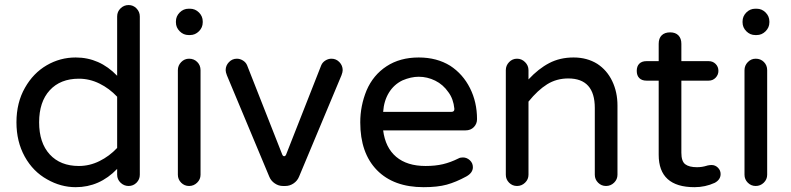

<svg xmlns="http://www.w3.org/2000/svg" viewBox="-20 -739 3169 769"><path d="M168.9 -20.5Q112.3 -51.8 79.1 -111.8Q45.9 -171.9 45.9 -249Q45.9 -328.1 80.1 -387.7Q113.3 -446.3 167 -477.5Q220.7 -508.8 283.2 -508.8Q378.9 -508.8 449.2 -435.5V-672.9Q449.2 -692.4 462.9 -705.6Q476.6 -718.8 495.1 -718.8Q513.7 -718.8 526.9 -705.1Q540 -691.4 540 -672.9V-39.1Q540 -20.5 526.9 -7.3Q513.7 5.9 495.1 5.9Q476.6 5.9 462.9 -7.3Q449.2 -20.5 449.2 -39.1V-62.5Q378.9 10.7 283.2 10.7Q223.6 10.7 168.9 -20.5ZM449.2 -146.5V-351.6Q418 -384.8 378.4 -404.3Q338.9 -423.8 295.9 -423.8Q221.7 -423.8 179.2 -377.4Q136.7 -331.1 136.7 -249Q136.7 -167 179.2 -120.6Q221.7 -74.2 295.9 -74.2Q338.9 -74.2 378.4 -93.8Q418 -113.3 449.2 -146.5Z M684.6 -649.4V-653.3Q684.6 -673.8 699.7 -689Q714.8 -704.1 735.4 -704.1H741.2Q761.7 -704.1 776.9 -689Q792 -673.8 792 -653.3V-649.4Q792 -628.9 776.9 -613.8Q761.7 -598.6 741.2 -598.6H735.4Q714.8 -598.6 699.7 -613.8Q684.6 -628.9 684.6 -649.4ZM692.4 -39.1V-458Q692.4 -476.6 705.6 -490.2Q718.8 -503.9 737.3 -503.9Q756.8 -503.9 770 -490.7Q783.2 -477.5 783.2 -458V-39.1Q783.2 -20.5 769.5 -7.3Q755.9 5.9 737.3 5.9Q718.8 5.9 705.6 -7.3Q692.4 -20.5 692.4 -39.1Z M1058.6 -31.2 888.7 -437.5Q883.8 -450.2 883.8 -458Q883.8 -476.6 897 -490.2Q910.2 -503.9 928.7 -503.9Q941.4 -503.9 953.1 -496.6Q964.8 -489.3 969.7 -477.5L1110.4 -120.1Q1113.3 -113.3 1118.2 -113.3Q1123 -113.3 1126 -120.1L1266.6 -477.5Q1271.5 -489.3 1283.2 -496.6Q1294.9 -503.9 1307.6 -503.9Q1326.2 -503.9 1339.4 -490.2Q1352.5 -476.6 1352.5 -458Q1352.5 -450.2 1347.7 -437.5L1177.7 -31.2Q1170.9 -14.6 1155.8 -4.4Q1140.6 5.9 1123 5.9H1113.3Q1095.7 5.9 1080.6 -4.4Q1065.4 -14.6 1058.6 -31.2Z M1422.9 -249Q1422.9 -315.4 1448.2 -377Q1474.6 -438.5 1528.3 -473.6Q1582 -508.8 1657.2 -508.8Q1729.5 -508.8 1783.2 -475.6Q1834 -442.4 1862.3 -386.2Q1890.6 -330.1 1890.6 -261.7Q1890.6 -243.2 1877.9 -230Q1865.2 -216.8 1844.7 -216.8H1514.6Q1523.4 -147.5 1566.9 -110.8Q1610.4 -74.2 1684.6 -74.2Q1723.6 -74.2 1754.4 -81.5Q1785.2 -88.9 1816.4 -104.5Q1823.2 -108.4 1834 -108.4Q1849.6 -108.4 1861.8 -97.2Q1874 -85.9 1874 -69.3Q1874 -46.9 1847.7 -32.2Q1806.6 -9.8 1769.5 0.5Q1732.4 10.7 1676.8 10.7Q1556.6 10.7 1489.7 -57.6Q1422.9 -126 1422.9 -249ZM1799.8 -303.7Q1795.9 -342.8 1776.4 -369.1Q1754.9 -400.4 1723.1 -416Q1691.4 -431.6 1657.2 -431.6Q1626 -431.6 1591.8 -417Q1557.6 -400.4 1537.6 -367.7Q1517.6 -335 1514.6 -291H1788.1Q1800.8 -291 1799.8 -303.7Z M2005.9 -39.1V-458Q2005.9 -476.6 2019 -490.2Q2032.2 -503.9 2050.8 -503.9Q2069.3 -503.9 2083 -490.2Q2096.7 -476.6 2096.7 -458V-420.9Q2136.7 -463.9 2179.7 -486.3Q2222.7 -508.8 2277.3 -508.8Q2331.1 -508.8 2372.1 -483.4Q2411.1 -458 2432.1 -414.1Q2453.1 -370.1 2453.1 -316.4V-39.1Q2453.1 -20.5 2439.5 -7.3Q2425.8 5.9 2407.2 5.9Q2388.7 5.9 2375.5 -7.3Q2362.3 -20.5 2362.3 -39.1V-306.6Q2362.3 -424.8 2255.9 -424.8Q2209 -424.8 2171.4 -401.4Q2133.8 -377.9 2096.7 -332V-39.1Q2096.7 -20.5 2083 -7.3Q2069.3 5.9 2050.8 5.9Q2032.2 5.9 2019 -7.3Q2005.9 -20.5 2005.9 -39.1Z M2866.2 -42Q2866.2 -19.5 2842.8 -6.8Q2804.7 10.7 2761.7 10.7Q2618.2 10.7 2618.2 -119.1V-416H2569.3Q2550.8 -416 2540.5 -426.3Q2530.3 -436.5 2530.3 -455.1Q2530.3 -473.6 2540.5 -483.9Q2550.8 -494.1 2569.3 -494.1H2618.2V-563.5Q2618.2 -585.9 2630.4 -597.7Q2642.6 -609.4 2664.1 -609.4Q2685.5 -609.4 2697.3 -597.2Q2709 -585 2709 -563.5V-494.1H2818.4Q2835 -494.1 2846.2 -482.9Q2857.4 -471.7 2857.4 -455.1Q2857.4 -439.5 2846.2 -427.7Q2835 -416 2818.4 -416H2709V-127Q2709 -92.8 2724.6 -81.1Q2740.2 -69.3 2771.5 -69.3Q2792 -69.3 2810.5 -75.2Q2812.5 -75.2 2813.5 -76.2Q2823.2 -78.1 2830.1 -78.1Q2844.7 -78.1 2855.5 -67.4Q2866.2 -56.6 2866.2 -42Z M2954.1 -649.4V-653.3Q2954.1 -673.8 2969.2 -689Q2984.4 -704.1 3004.9 -704.1H3010.7Q3031.2 -704.1 3046.4 -689Q3061.5 -673.8 3061.5 -653.3V-649.4Q3061.5 -628.9 3046.4 -613.8Q3031.2 -598.6 3010.7 -598.6H3004.9Q2984.4 -598.6 2969.2 -613.8Q2954.1 -628.9 2954.1 -649.4ZM2961.9 -39.1V-458Q2961.9 -476.6 2975.1 -490.2Q2988.3 -503.9 3006.8 -503.9Q3026.4 -503.9 3039.6 -490.7Q3052.7 -477.5 3052.7 -458V-39.1Q3052.7 -20.5 3039.1 -7.3Q3025.4 5.9 3006.8 5.9Q2988.3 5.9 2975.1 -7.3Q2961.9 -20.5 2961.9 -39.1Z"/></svg>

Font: jf-openhuninn-1.0
Style: Regular
Weight: 400
Designer: [Kosugi Maru]
      Designed by Motoya company      

      [Varela Round]
      Joe Prince(Latin component); Avraham Co
Foundry: justfont CO.,LTD.
Version: 1.0